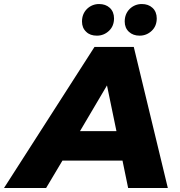

<svg xmlns="http://www.w3.org/2000/svg" viewBox="-88 -933 894 953"><path d="M548 0 520 -136H222L141 0H-68L381 -700H576L745 0ZM309 -282H490L443 -509ZM393 -756C371 -756 353 -762 340 -775C326 -788 319 -805 319 -826C319 -851 327 -872 344 -889C361 -905 381 -913 404 -913C425 -913 443 -907 457 -894C471 -881 478 -863 478 -842C478 -817 470 -796 453 -780C436 -764 416 -756 393 -756ZM605 -756C584 -756 566 -762 552 -775C538 -788 531 -805 531 -826C531 -851 539 -872 556 -889C573 -905 593 -913 616 -913C637 -913 655 -907 669 -894C683 -881 690 -863 690 -842C690 -817 682 -796 665 -780C648 -764 628 -756 605 -756Z"/></svg>

Font: My Font
Style: Italic
Weight: 500
Designer: Julieta Ulanovsky
Foundry: Julieta Ulanovsky
Version: ""